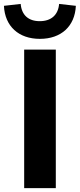

<svg xmlns="http://www.w3.org/2000/svg" viewBox="-59 -976 413 996"><path d="M230.5 0V-718.8H66.4V0ZM147.9 -774.4C257.8 -774.4 329.6 -839.4 334.5 -945.8L247.6 -955.6C242.7 -897.9 206.1 -866.2 147 -866.2C88.4 -866.2 53.2 -897.9 48.3 -955.6L-38.6 -945.8C-33.7 -839.4 38.1 -774.4 147.9 -774.4Z"/></svg>

Font: Winston ExtraBold
Style: Regular
Weight: 800
Designer: Vernon Adams, Kim Jin-seong, David Berlow, Cristiano Sobral
Foundry: The Winston Project Authors
Version: Version 3.004